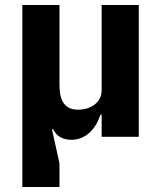

<svg xmlns="http://www.w3.org/2000/svg" viewBox="-20 -545 642 765"><path d="M217 200V106L187 -30H192C203 -6 226 12 264 12C324 12 363 -34 380 -88H385V0H533V-525H385V-185C385 -137 342 -108 291 -108C238 -108 217 -143 217 -206V-525H69V200Z"/></svg>

Font: LVC Sans
Style: Bold
Weight: 700
Designer: Mike Abbink, Paul van der Laan, Pieter van Rosmalen
Foundry: Bold Monday
Version: Version 3.0